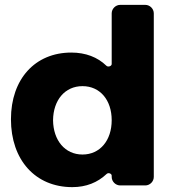

<svg xmlns="http://www.w3.org/2000/svg" viewBox="-20 -762 726 789"><path d="M577 -742H474C455 -742 439 -726 439 -707V-499C439 -490 424 -485 417 -492C381 -527 332 -546 273 -546C124 -546 25 -437 25 -272C25 -105 125 7 277 7C334 7 381 -12 418 -47C425 -54 439 -49 439 -40V-35C439 -16 455 0 474 0H577C596 0 612 -16 612 -35V-707C612 -726 596 -742 577 -742ZM319 -127C247 -127 199 -185 198 -268C199 -351 247 -408 319 -408C391 -408 439 -351 439 -268C439 -185 391 -127 319 -127Z"/></svg>

Font: Trueno
Style: RoundBd
Weight: 700
Designer: Julieta Ulanovsky, Jasper
Foundry: Julieta Ulanovsky, Cannot Into Space Fonts
Version: Version 3.001